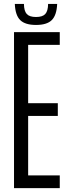

<svg xmlns="http://www.w3.org/2000/svg" viewBox="-20 -965 349 985"><path d="M51.9 0V-800H286.6V-734.8H124.4V-435.6H276.6V-370.4H124.4V-65.2H286.6V0ZM164.8 -837Q109 -837 83.7 -861.9Q58.5 -886.8 56 -944.8H102.8Q103.2 -908.6 117.3 -893.2Q131.4 -877.8 164.8 -877.8Q198.2 -877.8 212.3 -893.2Q226.4 -908.6 226.8 -944.8H273.3Q270.7 -886.8 245.6 -861.9Q220.6 -837 164.8 -837Z"/></svg>

Font: Big Shoulders Display SC Thin
Style: Regular
Weight: 100
Designer: Patric King
Foundry: XO Type Co
Version: Version 2.002